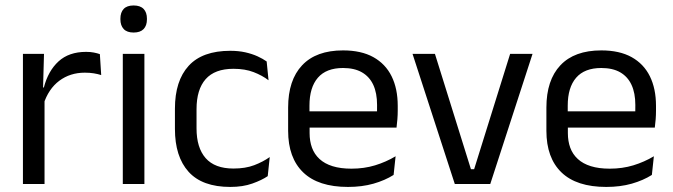

<svg xmlns="http://www.w3.org/2000/svg" viewBox="-20 -690 2522 720"><path d="M143 -298.5 124.5 -361 144.5 -362Q160.5 -424 199.5 -459.8Q238.5 -495.5 303 -495.5Q319 -495.5 331.8 -493Q344.5 -490.5 354.5 -487L359.5 -408.5Q347 -412.5 331.8 -415Q316.5 -417.5 298 -417.5Q243 -417.5 202.2 -387Q161.5 -356.5 143 -298.5ZM66 0V-488H145L141 -344L147 -338V0Z M440.5 0V-488H521.5V0ZM481 -568Q456 -568 443.8 -581.2Q431.5 -594.5 431.5 -617.5V-620Q431.5 -643.5 443.8 -656.5Q456 -669.5 481 -669.5Q506 -669.5 518.5 -656.5Q531 -643.5 531 -620V-617.5Q531 -594 518.5 -581Q506 -568 481 -568Z M843.5 11Q738.5 11 687.2 -45.8Q636 -102.5 636 -206.5V-282.5Q636 -387 687.5 -443.2Q739 -499.5 843.5 -499.5Q874.5 -499.5 900 -493.8Q925.5 -488 945.8 -478.8Q966 -469.5 980 -459.5L987 -389Q963.5 -407 931.2 -419.5Q899 -432 855.5 -432Q785.5 -432 751.2 -393.2Q717 -354.5 717 -280.5V-208.5Q717 -136 751.2 -97Q785.5 -58 855.5 -58Q900.5 -58 933.2 -70.5Q966 -83 991.5 -101L984 -29.5Q962 -14.5 926.5 -1.8Q891 11 843.5 11Z M1285 11Q1173.5 11 1117 -43.5Q1060.5 -98 1060.5 -199.5V-286.5Q1060.5 -389.5 1113 -445.2Q1165.5 -501 1266.5 -501Q1334.5 -501 1380 -475.8Q1425.5 -450.5 1448.5 -404Q1471.5 -357.5 1471.5 -293V-275Q1471.5 -259 1470.2 -243Q1469 -227 1467 -211.5H1392.5Q1393.5 -235.5 1393.8 -257Q1394 -278.5 1394 -296.5Q1394 -341 1379.8 -371.8Q1365.5 -402.5 1337.2 -418.8Q1309 -435 1266.5 -435Q1203.5 -435 1172 -398.5Q1140.5 -362 1140.5 -294V-247.5L1141 -237.5V-191Q1141 -160.5 1150 -136Q1159 -111.5 1178.2 -93.8Q1197.5 -76 1227.2 -66.8Q1257 -57.5 1298 -57.5Q1345.5 -57.5 1386.5 -70Q1427.5 -82.5 1463.5 -104L1456 -34Q1423.5 -13.5 1380.5 -1.2Q1337.5 11 1285 11ZM1103 -211.5V-272.5H1450V-211.5Z M1758 -55.5 1893 -488H1977L1818.5 0H1685.5L1527 -488H1611L1746 -55.5Z M2253.5 11Q2142 11 2085.5 -43.5Q2029 -98 2029 -199.5V-286.5Q2029 -389.5 2081.5 -445.2Q2134 -501 2235 -501Q2303 -501 2348.5 -475.8Q2394 -450.5 2417 -404Q2440 -357.5 2440 -293V-275Q2440 -259 2438.8 -243Q2437.5 -227 2435.5 -211.5H2361Q2362 -235.5 2362.2 -257Q2362.5 -278.5 2362.5 -296.5Q2362.5 -341 2348.2 -371.8Q2334 -402.5 2305.8 -418.8Q2277.5 -435 2235 -435Q2172 -435 2140.5 -398.5Q2109 -362 2109 -294V-247.5L2109.5 -237.5V-191Q2109.5 -160.5 2118.5 -136Q2127.5 -111.5 2146.8 -93.8Q2166 -76 2195.8 -66.8Q2225.5 -57.5 2266.5 -57.5Q2314 -57.5 2355 -70Q2396 -82.5 2432 -104L2424.5 -34Q2392 -13.5 2349 -1.2Q2306 11 2253.5 11ZM2071.5 -211.5V-272.5H2418.5V-211.5Z"/></svg>

Font: Anek Bangla Medium
Style: Regular
Weight: 400
Version: Version 1.003